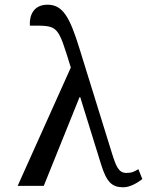

<svg xmlns="http://www.w3.org/2000/svg" viewBox="-20 -790 625 816"><path d="M55 0H166L318 -377H321L410 -90C433 -17 455 6 504 6C532 6 563 -12 585 -29L568 -71C551 -61 541 -55 517 -55C484 -55 473 -84 456 -138L317 -586C276 -719 246 -770 182 -770C123 -770 104 -725 107 -681C229 -681 224 -687 281 -503Z"/></svg>

Font: Noto Serif
Style: Regular
Weight: 400
Designer: Monotype Design Team
Foundry: Monotype Imaging Inc.
Version: Version 2.015